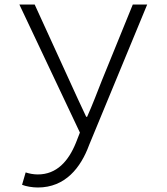

<svg xmlns="http://www.w3.org/2000/svg" viewBox="-20 -582 740 853"><path d="M78 239C95 246 124 251 148 251C270 251 339 163 376 62L634 -562H570L432 -223C413 -175 390 -114 367 -63H363C338 -115 311 -175 289 -223L134 -562H66L335 7L317 53C284 134 232 193 148 193C128 193 109 189 94 184Z"/></svg>

Font: Kawkab Mono Light
Style: Regular
Weight: 300
Monospace: yes
Designer: Abdullah Arif
Foundry: Abdullah Arif
Version: Version 1.000;PS 000.500;hotconv 1.0.88;makeotf.lib2.5.64775